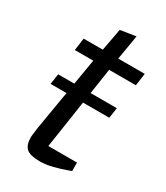

<svg xmlns="http://www.w3.org/2000/svg" viewBox="-161 -690 660 765"><g transform="rotate(30 169.5 -308.0)"><path d="M34 -285 41 -333H311L304 -285ZM135 -450H50L58 -507H146L165 -609L236 -620L217 -507H339L331 -450H208L150 -66H282V-27Q282 -27 261 -19.5Q240 -12 209.5 -4Q179 4 149 4Q106 4 89 -11Q72 -26 72 -61Q72 -68 74 -82Q76 -96 77 -106Z"/></g></svg>

Font: Faustina VF Beta
Style: Italic
Weight: 400
Italic angle: -8°
Designer: Alfonso Garcia
Foundry: Omnibus-Type
Version: Version 1.006